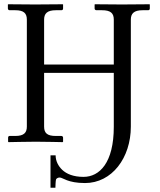

<svg xmlns="http://www.w3.org/2000/svg" viewBox="-20 -666 753 901"><path d="M514 -71C514 98 447 164 372 164C324 164 292 150 272 131C254 114 241 90 241 63H217V215H240C240 210 241 181 243 176C244 173 250 167 260 167C275 167 297 193 379 193C505 193 594 75 594 -72V-574C594 -602 608 -618 649 -618H675C680 -618 683 -621 683 -626V-645L681 -646C681 -646 588 -645 552 -645C513 -645 426 -646 426 -646L424 -645V-626C424 -621 428 -618 433 -618H459C499 -618 514 -604 514 -574V-363H187V-574C187 -602 201 -618 242 -618H268C273 -618 276 -621 276 -626V-645L274 -646C274 -646 181 -645 145 -645C106 -645 19 -646 19 -646L17 -645V-626C17 -621 21 -618 25 -618H52C91 -618 106 -604 106 -574V-72C106 -44 93 -28 52 -28H25C21 -28 18 -25 18 -20V-1L20 1C20 1 113 -1 148 -1C188 -1 274 1 274 1L276 -1V-20C276 -25 272 -28 268 -28H242C202 -28 187 -41 187 -72V-324H514Z"/></svg>

Font: Libertinus Serif Display
Style: Regular
Weight: 400
Designer: Philipp H. Poll
Foundry: Khaled Hosny
Version: Version 6.1